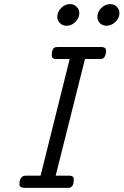

<svg xmlns="http://www.w3.org/2000/svg" viewBox="-20 -911 599 931"><path d="M74.2 -18.1Q74.2 -44.9 88.9 -55.2Q93.8 -59.1 103 -59.1H176.8L317.9 -625H252Q231 -625 231 -643.1Q231 -677.2 249 -682.1Q252.9 -683.1 261.2 -683.1H474.1Q494.1 -681.2 494.1 -666Q494.1 -637.2 480 -627.9Q476.1 -625 465.8 -625H392.1L250 -59.1H316.9Q337.9 -59.1 337.9 -41Q337.9 -6.8 318.8 -1Q314.9 0 307.1 0H101.1Q74.2 0 74.2 -18.1ZM257.8 -830.1Q257.8 -853 276.4 -872.1Q294.9 -891.1 319.8 -891.1Q338.9 -891.1 351.8 -878.2Q364.7 -865.2 364.7 -847.2Q364.7 -824.2 345.9 -805.2Q327.1 -786.1 301.8 -786.1Q283.7 -786.1 270.8 -798.6Q257.8 -811 257.8 -830.1ZM452.1 -830.1Q452.1 -853 470.9 -872.1Q489.7 -891.1 515.1 -891.1Q534.2 -891.1 546.6 -878.2Q559.1 -865.2 559.1 -847.2Q559.1 -822.3 539.1 -804.2Q519 -786.1 496.1 -786.1Q477.1 -786.1 464.6 -798.6Q452.1 -811 452.1 -830.1Z"/></svg>

Font: CMU Concrete
Style: Italic
Weight: 500
Italic angle: -14.04°
Version: Version 0.7.0